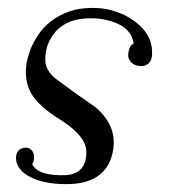

<svg xmlns="http://www.w3.org/2000/svg" viewBox="-20 -451 435 487"><path d="M365.7 -318.9C365.7 -356.6 342.9 -387.4 298.3 -411.4C273.1 -424 245.7 -430.9 216 -430.9C201.1 -430.9 186.3 -429.7 170.3 -426.3C134.9 -417.1 105.1 -398.9 82.3 -370.3C67.4 -348.6 58.3 -331.4 54.9 -318.9C41.1 -280 42.3 -244.6 59.4 -213.7C72 -192 98.3 -168 138.3 -144C178.3 -117.7 197.7 -92.6 198.9 -68.6C200 -30.9 184 -10.3 149.7 -6.9C101.7 -4.6 72 -13.7 61.7 -34.3C65.1 -40 66.3 -45.7 66.3 -51.4C66.3 -66.3 59.4 -75.4 45.7 -76.6C28.6 -75.4 20.6 -66.3 20.6 -49.1C21.7 -9.1 76.6 16 145.1 16C217.1 17.1 258.3 -12.6 267.4 -73.1C273.1 -113.1 258.3 -148.6 221.7 -179.4C188.6 -202.3 156.6 -225.1 125.7 -248C104 -264 93.7 -282.3 94.9 -301.7C94.9 -309.7 96 -320 99.4 -332.6C115.4 -379.4 150.9 -403.4 205.7 -404.6C214.9 -404.6 224 -404.6 233.1 -403.4C285.7 -395.4 314.3 -374.9 318.9 -340.6C309.7 -336 305.1 -324.6 305.1 -307.4C309.7 -290.3 322.3 -282.3 342.9 -283.4C358.9 -286.9 366.9 -298.3 365.7 -318.9Z"/></svg>

Font: GFS Goschen
Style: Italic
Weight: 400
Designer: George D. Matthiopoulos
Foundry: George D. Matthiopoulos
Version: Fontographer 4.7 9/28/09 FG4M≠0000002248